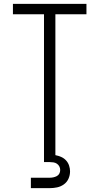

<svg xmlns="http://www.w3.org/2000/svg" viewBox="-20 -755 515 995"><path d="M208 0V-681H47V-735H428V-681H267V0ZM140 220V166H238Q247 166 256.5 164Q266 162 274.5 157.5Q283 153 287.5 144.5Q292 136 292 126Q292 116 287.5 107.5Q283 99 275 93.5Q267 88 257 86.5Q247 85 238 85H208V0H267V49Q283 52 297.5 58.5Q312 65 322.5 76.5Q333 88 338 103Q343 118 343 133Q343 153 335 171Q327 189 311 200.5Q295 212 276 216Q257 220 238 220Z"/></svg>

Font: Iosevka QP Light
Style: Regular
Weight: 300
Designer: Belleve Invis
Foundry: Belleve Invis
Version: Version 20.0.0; ttfautohint (v1.8.4)